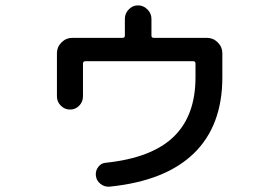

<svg xmlns="http://www.w3.org/2000/svg" viewBox="-20 -657 1040 715"><path d="M192 -298V-459Q192 -482 209 -499Q226 -516 249 -516H436Q445 -516 445 -524V-587Q445 -607 459.5 -622Q474 -637 494 -637Q514 -637 529 -622Q544 -607 544 -587V-524Q544 -516 553 -516H751Q774 -516 791 -499Q808 -482 808 -459V-369Q808 -189 702 -86Q596 17 389 38Q370 40 354.5 28Q339 16 337 -3Q335 -21 346 -35.5Q357 -50 375 -51Q545 -69 626.5 -147.5Q708 -226 708 -369V-420Q708 -429 700 -429H298Q289 -429 289 -420V-298Q289 -278 275 -263.5Q261 -249 241 -249Q221 -249 206.5 -263.5Q192 -278 192 -298Z"/></svg>

Font: Rounded Mplus 1c Medium
Style: Regular
Weight: 500
Version: Version 1.059.20150529